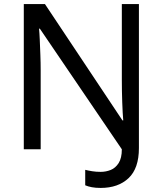

<svg xmlns="http://www.w3.org/2000/svg" viewBox="-20 -734 800 944"><path d="M475 190Q450 190 431.5 186.5Q413 183 399 177V101Q415 105 434 108Q453 111 475 111Q501 111 524.5 101.5Q548 92 563.5 67.5Q579 43 579 0L176 -593H172Q174 -574 175.5 -539Q177 -504 178.5 -464Q180 -424 180 -387V0H97V-714H201L582 -142H586Q583 -174 581 -230.5Q579 -287 579 -342V-714H663V-6Q663 94 612 142Q561 190 475 190Z"/></svg>

Font: Noto Sans Chorasmian
Style: Regular
Weight: 400
Designer: Federico Parra Barrios
Foundry: Google LLC
Version: Version 1.004; ttfautohint (v1.8.4.7-5d5b)